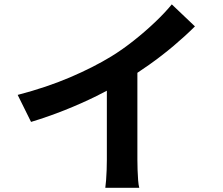

<svg xmlns="http://www.w3.org/2000/svg" viewBox="-20 -831 1040 895"><path d="M62.4 -388.6Q196.8 -423.6 306.2 -470.4Q415.6 -517.1 499.2 -568.3Q550.9 -600 603.2 -641.5Q655.6 -682.9 702.1 -727.1Q748.7 -771.3 780.8 -810.6L888.7 -708Q843.2 -662.7 788.8 -616.8Q734.4 -571 675.4 -529.2Q616.5 -487.4 557.7 -451.8Q500.8 -418.5 430.4 -383.6Q360.1 -348.8 281.8 -317.6Q203.5 -286.5 124.7 -262.7ZM478.1 -503.5 620.4 -537.1V-86.8Q620.4 -64.8 621.3 -39Q622.2 -13.1 623.9 9.4Q625.7 31.8 629.1 44.3H470.9Q472.7 31.8 474.5 9.4Q476.3 -13.1 477.2 -39Q478.1 -64.8 478.1 -86.8Z"/></svg>

Font: Shanggu Sans SC VF
Style: Regular
Weight: 250
Designer: GuiWonder
Version: Version 1.021